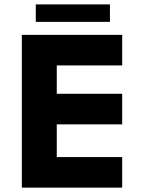

<svg xmlns="http://www.w3.org/2000/svg" viewBox="-20 -860 644 880"><path d="M80.1 -700.2H540V-560.1H240.2V-430.2H540V-290H240.2V-140.1H540V0H80.1ZM144 -759.8V-839.8H483.9V-759.8Z"/></svg>

Font: Gully
Style: Bold
Weight: 700
Designer: jaikishan Patel
Foundry: MagicType
Version: Version 1.000;Glyphs 3.2 (3242)